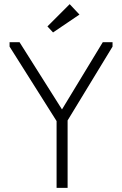

<svg xmlns="http://www.w3.org/2000/svg" viewBox="-20 -903 587 923"><path d="M305 -324V0H252V-321L26 -679V-700H74L278 -377L474 -700H521V-679ZM362 -833 235 -747 208 -776 315 -883Z"/></svg>

Font: Tilda Sans Light
Style: Regular
Weight: 300
Designer: ParaType Ltd
Foundry: ParaType Ltd
Version: Version 1.009